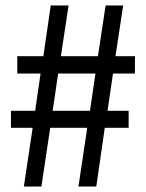

<svg xmlns="http://www.w3.org/2000/svg" viewBox="-20 -680 532 700"><path d="M67 0 99 -214H20V-276H108L128 -412H43V-475H138L165 -660H230L202 -475H337L365 -660H429L401 -475H472V-412H392L372 -276H449V-214H362L331 0H266L298 -214H163L131 0ZM172 -276H308L328 -412H192Z"/></svg>

Font: Bricolage Grotesque 12pt Condensed Light
Style: Regular
Weight: 300
Width: 3
Designer: Mathieu Triay
Foundry: Atelier Triay
Version: Version 1.001; ttfautohint (v1.8.4.7-5d5b);gftools[0.9.33.de